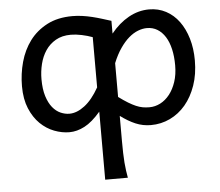

<svg xmlns="http://www.w3.org/2000/svg" viewBox="-53 -567 989 865"><g transform="rotate(-5 442.0 -134.5)"><path d="M388.2 -405.3Q366.2 -413.6 339.6 -419.2Q313 -424.8 290.5 -424.8Q250.5 -424.8 222.2 -408.4Q193.8 -392.1 176 -365.5Q158.2 -338.9 149.9 -305.2Q141.6 -271.5 141.6 -236.8Q141.6 -191.4 151.6 -159.7Q161.6 -127.9 177.7 -108.2Q193.8 -88.4 213.9 -79.6Q233.9 -70.8 253.9 -70.8Q287.6 -70.8 322.8 -97.7Q357.9 -124.5 388.2 -178.2ZM634.8 -424.8Q615.2 -424.8 594.2 -416.7Q573.2 -408.7 552.7 -391.1Q532.2 -373.5 513.2 -345.9Q494.1 -318.4 478.5 -279.8V-127Q502.4 -109.4 521 -98.1Q539.6 -86.9 554.9 -80.3Q570.3 -73.7 584.7 -71Q599.1 -68.4 615.2 -68.4Q641.1 -68.4 664.8 -80.6Q688.5 -92.8 706.8 -116Q725.1 -139.2 736.1 -172.1Q747.1 -205.1 747.1 -246.6Q747.1 -287.1 739.5 -320.1Q731.9 -353 717.3 -376.2Q702.6 -399.4 681.9 -412.1Q661.1 -424.8 634.8 -424.8ZM388.2 -68.4Q350.1 -23.9 315.4 -5.9Q280.8 12.2 246.6 12.2Q212.9 12.2 178.2 -1Q143.6 -14.2 115.2 -41.7Q86.9 -69.3 69.1 -111.8Q51.3 -154.3 51.3 -212.4Q51.3 -268.6 65.9 -321.8Q80.6 -375 111.3 -416.3Q142.1 -457.5 190.2 -482.7Q238.3 -507.8 305.2 -507.8Q327.1 -507.8 349.6 -504.6Q372.1 -501.5 394 -496.1Q416 -490.7 437.3 -484.1Q458.5 -477.5 478.5 -471.2V-413.6Q514.2 -458 558.6 -482.9Q603 -507.8 651.9 -507.8Q693.4 -507.8 727.8 -489.5Q762.2 -471.2 786.4 -438.2Q810.5 -405.3 824 -360.1Q837.4 -314.9 837.4 -261.2Q837.4 -198.7 819.8 -148.2Q802.2 -97.7 772.2 -62Q742.2 -26.4 701.7 -7.1Q661.1 12.2 615.2 12.2Q578.6 12.2 545.9 -1.7Q513.2 -15.6 478.5 -41.5V73.2Q478.5 102.5 479.2 126.2Q480 149.9 481.4 169.9Q482.9 189.9 485.4 206.8Q487.8 223.6 490.7 239.3H388.2Z"/></g></svg>

Font: Andika
Style: Regular
Weight: 400
Designer: Victor Gaultney, Annie Olsen, Julie Remington, Don Collingsworth, Eric Hays
Foundry: SIL International
Version: Version 1.001